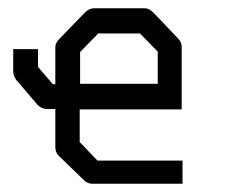

<svg xmlns="http://www.w3.org/2000/svg" viewBox="-20 -496 580 465"><path d="M173 -231V-152L216 -107H422V-51H204Q192 -51 184 -59L122 -119Q114 -127 114 -140V-232H94Q81 -232 71 -242L19 -303Q12 -313.5 12 -323V-377H42H72V-334L108 -292H114V-382Q114 -392 124 -402L185 -465Q196 -476 207 -476H331Q341 -476 352 -465L411 -403Q420 -394 420 -383V-231ZM174 -293H362V-371L319 -415H218L174 -370Z"/></svg>

Font: 3270 Nerd Font Mono
Style: Regular
Weight: 400
Monospace: yes
Version: Version 3.0.1;Nerd Fonts 3.0.0